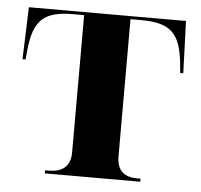

<svg xmlns="http://www.w3.org/2000/svg" viewBox="-44 -581 655 627"><g transform="rotate(5 283.5 -268.0)"><path d="M125 0H438V-10H427C391 -10 360 -24 360 -77V-526H395C491 -526 524 -495 534 -396L537 -365H547L541 -536H26L20 -365H30L33 -396C43 -495 76 -526 173 -526H208V-77C208 -24 175 -10 136 -10H125Z"/></g></svg>

Font: Noto Serif Display
Style: Bold
Weight: 700
Designer: Monotype Design Team
Foundry: Monotype Imaging Inc.
Version: Version 2.009